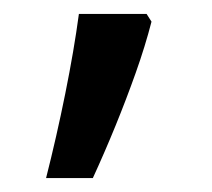

<svg xmlns="http://www.w3.org/2000/svg" viewBox="-20 -136 303 275"><path d="M190 -116 197 -105Q188 -70 174.5 -32Q161 6 145.5 44Q130 82 113 119H46Q61 60 73.5 -2Q86 -64 93 -116Z"/></svg>

Font: hexloriya05
Style: Book
Weight: 400
Designer: Jelle Bosma - Monotype Design Team
Foundry: Monotype Imaging Inc.
Version: Version 2.003